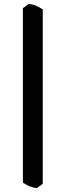

<svg xmlns="http://www.w3.org/2000/svg" viewBox="-20 -861 344 1006"><path d="M204 102 173 125Q151 122 135 115Q119 108 100 96V-818L131 -841Q153 -838 169 -831Q185 -824 204 -812Z"/></svg>

Font: Langar
Style: Regular
Weight: 400
Designer: Alessia Mazzarella
Foundry: Typeland
Version: Version 1.001; ttfautohint (v1.8.3)